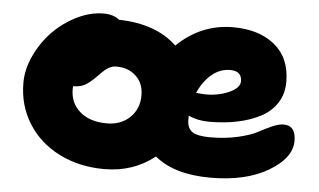

<svg xmlns="http://www.w3.org/2000/svg" viewBox="-43 -599 1122 676"><g transform="rotate(5 517.5 -260.5)"><path d="M347.2 12.2Q258.3 12.2 187.5 -23.4Q116.7 -59.1 76.9 -122.6Q37.1 -186 37.1 -266.1Q37.1 -314 60.1 -362.8Q83 -411.6 119.4 -449Q155.8 -486.3 203.4 -509.8Q251 -533.2 296.9 -533.2Q333 -533.2 353 -516.1Q484.9 -513.2 558.1 -442.9Q643.6 -524.9 755.9 -524.9Q848.1 -524.9 903.6 -479.2Q959 -433.6 959 -349.1Q959 -307.1 938.5 -275.1Q918 -243.2 881.8 -224.1Q845.7 -205.1 800 -195.6Q754.4 -186 700.2 -186Q659.7 -186 627 -201.2V-187Q627 -157.2 645 -144.5Q663.1 -131.8 709 -131.8Q762.7 -131.8 807.4 -142.3Q852.1 -152.8 875.2 -165.5Q898.4 -178.2 922.1 -188.7Q945.8 -199.2 962.9 -199.2Q1005.9 -199.2 1005.9 -145Q1005.9 -84.5 926.3 -37.4Q846.7 9.8 722.2 9.8Q593.3 9.8 524.9 -47.9Q449.2 12.2 347.2 12.2ZM758.8 -374Q722.7 -374 693.4 -349.4Q664.1 -324.7 646 -283.2Q670.4 -280.8 681.2 -280.8Q725.1 -280.8 762.5 -297.4Q799.8 -314 799.8 -337.9Q799.8 -374 758.8 -374ZM211.9 -258.8Q211.9 -209 247.1 -179Q282.2 -148.9 341.8 -148.9Q391.6 -148.9 423.3 -179.2Q455.1 -209.5 455.1 -257.8Q455.1 -299.8 428.2 -325.4Q401.4 -351.1 358.9 -351.1Q354.5 -351.1 350.3 -350.6Q346.2 -350.1 342 -348.4Q337.9 -346.7 335 -345.7Q332 -344.7 327.4 -341.3Q322.8 -337.9 320.8 -336.7Q318.8 -335.4 313.5 -330.3Q308.1 -325.2 306.4 -323.5Q304.7 -321.8 298.3 -315.4Q292 -309.1 290 -307.1Q268.6 -285.6 252.4 -277.3Q236.3 -269 212.9 -269Q211.9 -266.1 211.9 -258.8Z"/></g></svg>

Font: Shantell Sans Normal
Style: Regular
Weight: 800
Designer: Stephen Nixon, Anya Danilova, Shantell Martin
Foundry: Arrow Type
Version: Version 1.006;[559af2be0]